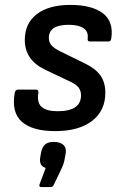

<svg xmlns="http://www.w3.org/2000/svg" viewBox="-20 -522 498 782"><path d="M205 12Q112 12 69 -26Q26 -64 40 -144Q43 -157 53 -157H127Q138 -157 136 -144Q130 -103 150 -86Q170 -69 215 -69Q310 -69 310 -134Q310 -152 300 -165.5Q290 -179 265 -190L162 -239Q121 -259 101 -289Q81 -319 81 -359Q81 -427 130 -464.5Q179 -502 267 -502Q354 -502 399 -468Q444 -434 433 -364Q431 -353 422 -353H346Q336 -353 337 -364Q341 -393 320.5 -407Q300 -421 260 -421Q179 -421 179 -368Q179 -349 190.5 -336.5Q202 -324 229 -311L327 -263Q370 -242 389.5 -214Q409 -186 409 -144Q409 -71 355 -29.5Q301 12 205 12ZM148 240Q138 240 141 229L166 162Q151 157 146 146Q141 135 144 118L147 100Q152 76 164 66Q176 56 199 56Q226 56 239 69Q252 82 247 106L244 122Q242 136 238 147Q234 158 228 170L200 229Q195 240 186 240Z"/></svg>

Font: Sofia Sans SemiBold
Style: Italic
Weight: 600
Italic angle: -9°
Designer: Botio Nikoltchev, Ani Petrova
Foundry: lettersoup
Version: Version 4.100-B